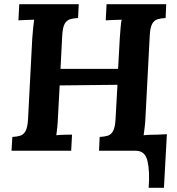

<svg xmlns="http://www.w3.org/2000/svg" viewBox="-20 -720 846 917"><path d="M690 177Q696 99 684.5 49.5Q673 0 629 0L666 -74L777 -79L763 177ZM774 -700 771 -634Q749 -633 732.5 -628Q716 -623 706.5 -605.5Q697 -588 695 -547L675 -164Q674 -137 671 -112Q668 -87 666 -74Q683 -76 707 -76.5Q731 -77 741 -77L737 0H453L456 -66Q479 -67 495 -72Q511 -77 520.5 -95Q530 -113 532 -153L541 -315L265 -312L257 -164Q256 -137 253.5 -112Q251 -87 249 -74Q265 -76 289.5 -76.5Q314 -77 324 -77L320 0H35L39 -66Q61 -67 77 -72Q93 -77 102.5 -95Q112 -113 114 -153L134 -536Q136 -563 138.5 -588Q141 -613 143 -626Q127 -625 103 -624.5Q79 -624 68 -623L72 -700H356L353 -634Q331 -633 314.5 -628Q298 -623 288.5 -605.5Q279 -588 277 -547L269 -391H544L552 -536Q554 -563 556 -588Q558 -613 561 -626Q545 -625 520.5 -624.5Q496 -624 485 -623L489 -700Z"/></svg>

Font: Lora Italic
Style: Italic
Weight: 400
Italic angle: -3°
Designer: Olga Karpushina, Alexei Vanyashin (Cyrillic)
Foundry: Cyreal
Version: Version 2.210; ttfautohint (v1.8.1.43-b0c9)